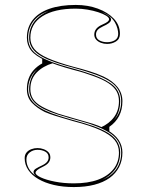

<svg xmlns="http://www.w3.org/2000/svg" viewBox="-20 -743 596 778"><path d="M279 15Q235 15 198.5 6.5Q162 -2 135.5 -17.5Q109 -33 94.5 -54.5Q80 -76 80 -102Q80 -116 87.5 -125Q95 -134 107 -138.5Q119 -143 132 -143Q145 -143 157 -138.5Q169 -134 176.5 -126Q184 -118 184 -105Q184 -94 177.5 -85Q171 -76 157 -69Q138 -60 131 -54Q124 -48 124 -43Q124 -34 145.5 -24Q167 -14 202.5 -7Q238 0 279 0Q337 0 377.5 -15Q418 -30 440 -58Q462 -86 462 -125Q462 -154 444.5 -175.5Q427 -197 387 -215.5Q347 -234 277 -252Q231 -265 206 -273Q181 -281 162 -289Q130 -305 109.5 -326.5Q89 -348 89 -382Q89 -405 96 -424.5Q103 -444 117 -459.5Q131 -475 151 -486V-506L194 -487Q174 -481 157.5 -471.5Q141 -462 128.5 -449Q116 -436 109.5 -419.5Q103 -403 103 -382Q103 -359 114 -342Q125 -325 150 -311Q175 -297 217 -282Q218 -282 224 -280Q230 -278 244 -274Q258 -270 280 -263.5Q302 -257 334 -248Q382 -235 413.5 -217Q445 -199 460.5 -176Q476 -153 476 -125Q476 -92 462.5 -66Q449 -40 424 -22Q399 -4 362.5 5.5Q326 15 279 15ZM387 -226Q423 -242 442.5 -269Q462 -296 462 -333Q462 -356 452 -373.5Q442 -391 419.5 -406Q397 -421 358 -435Q342 -441 321.5 -447.5Q301 -454 277 -460Q207 -479 165.5 -497.5Q124 -516 106.5 -538Q89 -560 89 -590Q89 -632 112.5 -662Q136 -692 180.5 -707.5Q225 -723 287 -723Q336 -723 376.5 -708Q417 -693 441.5 -667Q466 -641 466 -606Q466 -585 450 -575Q434 -565 414 -565Q401 -565 389 -569.5Q377 -574 369.5 -582.5Q362 -591 362 -603Q362 -629 394 -643Q410 -650 416 -655Q422 -660 422 -665Q422 -672 410 -679.5Q398 -687 378 -693.5Q358 -700 334.5 -704Q311 -708 287 -708Q200 -708 151.5 -677Q103 -646 103 -590Q103 -564 119.5 -544Q136 -524 174.5 -507Q213 -490 279 -472Q311 -464 342 -454.5Q373 -445 399 -433Q437 -415 456.5 -390Q476 -365 476 -333Q476 -299 462.5 -273Q449 -247 423 -229V-208ZM414 -572Q432 -572 445.5 -580Q459 -588 459 -606Q459 -615 456 -627Q453 -639 446 -651.5Q439 -664 426.5 -675Q414 -686 394 -694Q414 -684 422 -677.5Q430 -671 430 -664Q430 -656 420.5 -649Q411 -642 397 -636Q382 -629 375.5 -621.5Q369 -614 369 -603Q369 -587 382.5 -579.5Q396 -572 414 -572ZM135 -24Q126 -29 121 -34.5Q116 -40 116 -46Q116 -54 126 -60Q136 -66 149 -72Q164 -79 170.5 -87Q177 -95 177 -105Q177 -121 163.5 -128.5Q150 -136 132 -136Q114 -136 100.5 -125.5Q87 -115 87 -97Q87 -82 93 -68Q99 -54 110 -43Q121 -32 135 -24ZM394 -14Q432 -30 451.5 -58Q471 -86 471 -125Q471 -164 441 -191.5Q411 -219 341 -242Q328 -246 306.5 -252Q285 -258 260.5 -265Q236 -272 214 -279Q151 -299 124.5 -323Q98 -347 98 -382Q98 -405 106.5 -426Q115 -447 131 -462Q120 -454 111.5 -441Q103 -428 98.5 -413Q94 -398 94 -382Q94 -345 124 -319.5Q154 -294 221 -273Q235 -269 247.5 -265Q260 -261 271.5 -258Q283 -255 295 -251.5Q307 -248 321 -244Q400 -221 433.5 -193.5Q467 -166 467 -125Q467 -87 448 -59Q429 -31 394 -14ZM442 -256Q457 -273 464 -291.5Q471 -310 471 -333Q471 -375 439 -402.5Q407 -430 331 -453Q316 -458 301 -462Q286 -466 270.5 -470.5Q255 -475 240 -479Q163 -501 130.5 -526.5Q98 -552 98 -590Q98 -628 118.5 -655Q139 -682 176 -698Q136 -684 115 -656Q94 -628 94 -590Q94 -562 109.5 -541.5Q125 -521 161 -504Q197 -487 259 -470Q274 -466 286 -462.5Q298 -459 308.5 -456Q319 -453 327.5 -450Q336 -447 343.5 -444.5Q351 -442 358 -440Q417 -418 442 -394Q467 -370 467 -333Q467 -311 461 -292Q455 -273 442 -256Z"/></svg>

Font: Kalnia Glaze Thin
Style: Regular
Weight: 100
Designer: Frida Medrano
Foundry: Frida Medrano
Version: Version 1.110